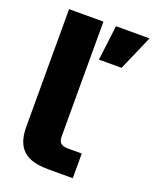

<svg xmlns="http://www.w3.org/2000/svg" viewBox="-136 -799 708 877"><g transform="rotate(20 218.5 -360.0)"><path d="M46 -720V-148C46 -18 127 0 212 0H326V-120H259C223 -120 213 -135 213 -164V-720ZM253 -550H363L437 -720H274Z"/></g></svg>

Font: Aspekta 800
Style: Regular
Weight: 800
Designer: Ivo Dolenc
Version: Version 2.000